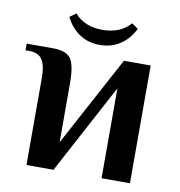

<svg xmlns="http://www.w3.org/2000/svg" viewBox="-73 -688 706 755"><g transform="rotate(10 280.0 -310.5)"><path d="M147 -603 171.9 -621.1Q212.4 -575.2 283.2 -575.2Q354.5 -575.2 395 -621.1L419.9 -603Q400.4 -562.5 365.2 -538.8Q330.1 -515.1 283.2 -515.1Q236.3 -515.1 201.4 -538.8Q166.5 -562.5 147 -603ZM82 0V-344.2Q82 -369.1 79.3 -385.5Q76.7 -401.9 69.6 -416Q62.5 -430.2 48.3 -437Q34.2 -443.8 12.2 -443.8H0V-470.2H105Q157.7 -470.2 176.3 -444.6Q194.8 -418.9 194.8 -344.2V-110.8L388.2 -470.2H495.1V0H381.8V-358.9L189.9 0Z"/></g></svg>

Font: El Messiri SemiBold
Style: Regular
Weight: 600
Designer: Mohamed Gaber
Foundry: Kief Type Foundry
Version: Version 2.007;PS 002.007;hotconv 1.0.88;makeotf.lib2.5.64775